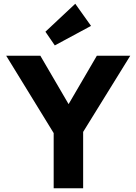

<svg xmlns="http://www.w3.org/2000/svg" viewBox="-20 -1003 727 1023"><path d="M285 -263 13 -706H195L404 -348H287L496 -706H674L400 -263ZM266 0V-335H423V0ZM272 -761 222 -834 381 -983 465 -865Z"/></svg>

Font: Outfit
Style: Bold
Weight: 700
Designer: Rodrigo Fuenzalida
Foundry: fragTYPE
Version: Version 1.100;gftools[0.9.27]